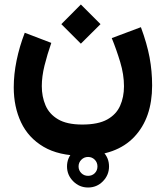

<svg xmlns="http://www.w3.org/2000/svg" viewBox="-20 -481 741 859"><path d="M279.8 263.7Q279.8 224.6 307.6 197.3Q335.4 169.9 374 169.9Q413.1 169.9 440.4 197.3Q467.8 224.6 467.8 263.7Q467.8 302.2 440.4 330.1Q413.1 357.9 374 357.9Q335.4 357.9 307.6 330.1Q279.8 302.2 279.8 263.7ZM331.5 263.7Q331.5 281.2 343.8 293.5Q356 305.7 374 305.7Q392.1 305.7 404.1 293.7Q416 281.7 416 263.7Q416 245.6 403.8 233.4Q391.6 221.2 374 221.2Q356.4 221.2 344 233.6Q331.5 246.1 331.5 263.7ZM341.8 -460.9 429.7 -373 341.8 -285.6 254.4 -373ZM348.1 76.2Q418.9 76.2 459.5 53.7Q500 31.2 517.3 -7.6Q534.7 -46.4 534.7 -95.2Q534.7 -147.5 517.8 -203.4Q501 -259.3 480 -310.5L610.4 -359.4Q637.7 -285.6 649.2 -224.1Q660.6 -162.6 660.6 -98.6Q660.6 46.9 580.8 131.3Q501 215.8 348.1 215.8Q243.2 215.8 175 175.8Q106.9 135.7 74.2 66.4Q41.5 -2.9 41.5 -90.3Q41.5 -148.4 54.2 -210.4Q66.9 -272.5 90.8 -334.5L209.5 -289.1Q191.4 -237.3 179.2 -188Q167 -138.7 167 -95.7Q167 -48.8 183.6 -9.8Q200.2 29.3 239.7 52.7Q279.3 76.2 348.1 76.2Z"/></svg>

Font: Vazirmatn UI ExtraBold
Style: Regular
Weight: 800
Designer: Saber Rastikerdar
Foundry: Saber Rastikerdar
Version: Version 33.003